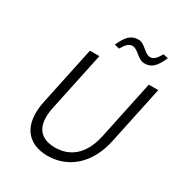

<svg xmlns="http://www.w3.org/2000/svg" viewBox="-203 -1013 1086 1161"><g transform="rotate(30 340.5 -433.0)"><path d="M204 -670 118 -264C80 -86 158 9 299 9C440 9 557 -86 595 -264L681 -670H615L528 -259C495 -107 406 -57 313 -57C220 -57 151 -107 183 -259L270 -670ZM316 -777 350 -769C373 -809 390 -824 414 -824C453 -824 479 -768 528 -768C575 -768 603 -794 635 -866L601 -874C578 -834 561 -818 538 -818C498 -818 473 -875 425 -875C375 -875 347 -846 316 -777Z"/></g></svg>

Font: LT Wave Mono Light
Style: Italic
Weight: 300
Designer: Daniel Lyons
Version: Version 2.5 (Glyphs App)